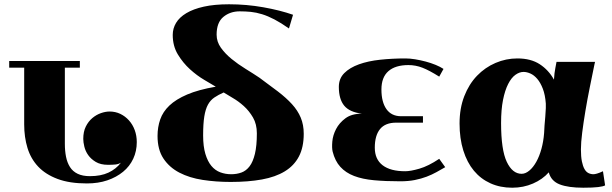

<svg xmlns="http://www.w3.org/2000/svg" viewBox="-20 -786 2860 897"><path d="M283 -470V-114Q283 -81 288.5 -53.5Q294 -26 307 -5.5Q320 15 343 26Q366 37 400 37Q451 37 486.5 20.5Q522 4 545 -26Q534 -19 519.5 -17.5Q505 -16 485 -16Q450 -16 427.5 -29.5Q405 -43 392 -61.5Q379 -80 374 -101Q369 -122 369 -137Q369 -171 381 -195Q393 -219 411.5 -234.5Q430 -250 451.5 -257.5Q473 -265 492 -265Q519 -265 542 -254Q565 -243 582.5 -223.5Q600 -204 609.5 -178Q619 -152 619 -122Q619 -80 602.5 -44.5Q586 -9 555 16.5Q524 42 481.5 56.5Q439 71 386 71Q305 71 249 50Q193 29 158.5 -7.5Q124 -44 108.5 -94.5Q93 -145 93 -205V-470H23V-501H353V-470Z M1058 64Q989 64 927 54.5Q865 45 818 20.5Q771 -4 743.5 -45.5Q716 -87 716 -151Q716 -192 728.5 -228Q741 -264 771.5 -293Q802 -322 854.5 -344.5Q907 -367 988 -381Q968 -393 934 -413Q900 -433 867.5 -462.5Q835 -492 811 -531.5Q787 -571 787 -623Q787 -653 802.5 -679Q818 -705 850.5 -724.5Q883 -744 932.5 -755Q982 -766 1050 -766Q1132 -766 1210.5 -752Q1289 -738 1349 -717L1330 -653Q1293 -679 1262.5 -695Q1232 -711 1204.5 -719.5Q1177 -728 1152 -730.5Q1127 -733 1100 -733Q1055 -733 1023.5 -707Q992 -681 992 -624Q992 -591 1012 -563Q1032 -535 1062 -510.5Q1092 -486 1127 -464.5Q1162 -443 1192 -423Q1240 -388 1278.5 -358.5Q1317 -329 1344 -299.5Q1371 -270 1385 -236.5Q1399 -203 1399 -161Q1399 -98 1376.5 -55Q1354 -12 1310.5 14.5Q1267 41 1203.5 52.5Q1140 64 1058 64ZM929 -153Q929 -102 939.5 -67Q950 -32 967.5 -11Q985 10 1009 19Q1033 28 1060 28Q1086 28 1108 20Q1130 12 1146 -9Q1162 -30 1171 -67.5Q1180 -105 1180 -163Q1180 -206 1162 -237Q1144 -268 1119 -290.5Q1094 -313 1068 -328Q1042 -343 1025 -354Q1000 -343 981.5 -330.5Q963 -318 951.5 -297Q940 -276 934.5 -242Q929 -208 929 -153Z M1850 61Q1781 61 1727 56Q1673 51 1634 36Q1595 21 1570 -6.5Q1545 -34 1534 -78Q1530 -95 1532.5 -124.5Q1535 -154 1550 -183Q1565 -212 1594 -233.5Q1623 -255 1671 -255Q1613 -262 1588 -292.5Q1563 -323 1563 -380Q1563 -419 1588.5 -444.5Q1614 -470 1657 -485.5Q1700 -501 1756.5 -507Q1813 -513 1874 -513Q1895 -513 1919.5 -509Q1944 -505 1968.5 -498.5Q1993 -492 2015 -483Q2037 -474 2052 -464L2032 -428Q1986 -457 1954 -469.5Q1922 -482 1888 -482Q1827 -482 1794.5 -453.5Q1762 -425 1762 -368Q1762 -309 1785.5 -276Q1809 -243 1854 -243H1956V-213H1831Q1780 -213 1755.5 -183Q1731 -153 1731 -96Q1731 -42 1767.5 -14Q1804 14 1873 14Q1898 14 1939.5 2Q1981 -10 2032 -44L2060 -5Q2041 6 2019.5 18Q1998 30 1973 39.5Q1948 49 1918 55Q1888 61 1850 61Z M2373 91Q2317 91 2271.5 70.5Q2226 50 2194 11.5Q2162 -27 2144.5 -83Q2127 -139 2127 -209Q2127 -280 2149 -336.5Q2171 -393 2208.5 -432Q2246 -471 2295 -492Q2344 -513 2397 -513Q2460 -513 2501.5 -486Q2543 -459 2568 -414Q2570 -446 2574.5 -468Q2579 -490 2580 -497H2760L2757 -484Q2747 -435 2735.5 -378.5Q2724 -322 2715 -268Q2706 -214 2700 -167Q2694 -120 2694 -88Q2694 -54 2698.5 -32Q2703 -10 2710.5 3.5Q2718 17 2729 22.5Q2740 28 2753 28Q2758 28 2769 25Q2780 22 2797 14L2807 80Q2799 85 2774.5 88Q2750 91 2705 91Q2635 91 2595 75.5Q2555 60 2544 20V19Q2515 52 2470 71.5Q2425 91 2373 91ZM2417 26Q2435 26 2453 11Q2471 -4 2485.5 -30Q2500 -56 2509.5 -90.5Q2519 -125 2522 -164L2524 -200Q2526 -220 2527.5 -241Q2529 -262 2530 -281V-302Q2527 -343 2516 -371.5Q2505 -400 2490 -417.5Q2475 -435 2458 -442.5Q2441 -450 2426 -450Q2407 -450 2388 -436.5Q2369 -423 2354 -393.5Q2339 -364 2330 -319Q2321 -274 2321 -211Q2321 -86 2347.5 -30Q2374 26 2417 26Z"/></svg>

Font: Cafe24 ClassicType
Style: Regular
Weight: 400
Designer: Cafe24 thkim, hmlim, mnelim & 4IR
Foundry: Cafe24
Version: Version 1.000